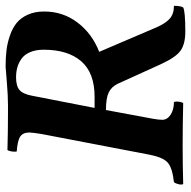

<svg xmlns="http://www.w3.org/2000/svg" viewBox="-18 -676 704 709"><g transform="rotate(-90 334.5 -322.0)"><path d="M335 -556.2 290 -325.2H331.1Q419.4 -325.2 462.2 -374.5Q504.9 -423.8 504.9 -513.2Q504.9 -542.5 495.8 -563.5Q486.8 -584.5 471.4 -595.2Q456.1 -606 439.2 -610.6Q422.4 -615.2 402.8 -615.2Q371.1 -615.2 356.2 -602.5Q341.3 -589.8 335 -556.2ZM282.2 -283.2 250 -109.9Q246.1 -87.9 246.1 -75.2Q246.1 -57.1 264.6 -44.7Q283.2 -32.2 312 -32.2Q314.5 -23.9 313 -13.9Q311.5 -3.9 308.1 2Q228 0 153.8 0H145Q83 0 8.8 2Q5.4 -3.4 8.3 -15.4Q11.2 -27.3 16.1 -32.2Q68.8 -38.1 88.1 -55.2Q107.4 -72.3 117.2 -122.1L193.8 -522Q199.2 -555.2 199.2 -565.9Q199.2 -589.8 184.1 -599.9Q168.9 -609.9 128.9 -612.8Q127.4 -621.1 129.4 -632.3Q131.3 -643.6 134.8 -647Q205.1 -645 276.9 -645H298.8Q336.4 -645 387.5 -649.4Q438.5 -653.8 441.9 -653.8Q475.1 -653.8 502.2 -650.6Q529.3 -647.5 557.1 -637.9Q585 -628.4 603.8 -613Q622.6 -597.7 634.3 -571.8Q646 -545.9 646 -511.2Q646 -441.9 605.2 -388.2Q564.5 -334.5 497.1 -308.1L586.9 -98.1Q601.6 -64 619.1 -48.1Q636.7 -32.2 667 -32.2Q667 -7.8 661.1 2Q646 9.8 571.8 9.8Q526.4 9.8 501.7 -7.6Q477.1 -24.9 452.1 -79.1L378.9 -240.2Q367.7 -263.2 346.7 -273.2Q325.7 -283.2 282.2 -283.2Z"/></g></svg>

Font: Common Serif
Style: Bold Italic
Weight: 700
Italic angle: -12°
Designer: Philipp H. Poll, Khaled Hosny
Foundry: Stefan Peev, Context Ltd.
Version: Version 1.026